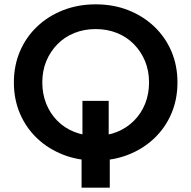

<svg xmlns="http://www.w3.org/2000/svg" viewBox="-20 -730 882 885"><path d="M356 135V-15L360 -55V-265H481V-55L486 -15V135ZM422 10Q340 10 271 -17Q202 -44 151 -92.5Q100 -141 72 -206.5Q44 -272 44 -350Q44 -428 72 -493.5Q100 -559 151 -607.5Q202 -656 271 -683Q340 -710 421 -710Q503 -710 571.5 -683Q640 -656 691 -607.5Q742 -559 770 -493.5Q798 -428 798 -350Q798 -272 770 -206.5Q742 -141 691 -92.5Q640 -44 571.5 -17Q503 10 422 10ZM421 -104Q475 -104 519.5 -122Q564 -140 597.5 -173.5Q631 -207 649 -252Q667 -297 667 -350Q667 -404 648.5 -448.5Q630 -493 597 -526.5Q564 -560 519 -578Q474 -596 421 -596Q368 -596 323 -578Q278 -560 245 -526.5Q212 -493 193.5 -448.5Q175 -404 175 -350Q175 -297 193 -252Q211 -207 244 -173.5Q277 -140 322.5 -122Q368 -104 421 -104Z"/></svg>

Font: MOST Montserrat SemiBold
Style: Regular
Weight: 600
Designer: Julieta Ulanovsky
Foundry: Julieta Ulanovsky
Version: Version 8.000;March 11, 2024;FontCreator 15.0.0.2926 64-bit